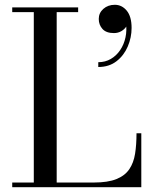

<svg xmlns="http://www.w3.org/2000/svg" viewBox="-20 -781 644 801"><path d="M31 0V-19.5H121V-730.5H31V-750H306V-730.5H216.5V-19.5H371Q430 -19.5 465.5 -33.8Q501 -48 519.2 -74.8Q537.5 -101.5 543.5 -139.5Q549.5 -177.5 549.5 -225H569.5V0ZM390 -501.5V-521.5Q419 -521.5 442.2 -535Q465.5 -548.5 481.2 -571.8Q497 -595 503.5 -625Q510 -655 505 -688H511.5Q513 -679.5 506 -669Q499 -658.5 485.8 -650.8Q472.5 -643 455 -643Q423 -643 407.5 -660.2Q392 -677.5 392 -702Q392 -727 411.2 -744Q430.5 -761 459 -761Q488.5 -761 508.8 -736.5Q529 -712 529 -664.5Q529 -624.5 513 -587Q497 -549.5 466 -525.5Q435 -501.5 390 -501.5Z"/></svg>

Font: Bodoni Moda 11pt
Style: Regular
Weight: 400
Version: Version 2.004